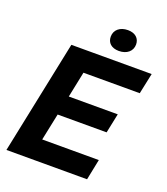

<svg xmlns="http://www.w3.org/2000/svg" viewBox="-164 -1043 1008 1157"><g transform="rotate(20 340.0 -464.5)"><path d="M14 0H531L558 -133H195L231 -306H545L571 -431H257L291 -596H652L680 -729H165ZM446 -792C497 -792 531 -821 531 -864C531 -903 503 -929 456 -929C405 -929 371 -900 371 -857C371 -818 398 -792 446 -792Z"/></g></svg>

Font: Mona Sans
Style: Bold Italic
Weight: 700
Italic angle: -11.7°
Designer: Deni Anggara
Foundry: GitHub
Version: Version 2.000;Glyphs 3.2.3 (3260)